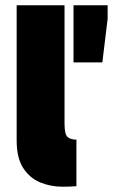

<svg xmlns="http://www.w3.org/2000/svg" viewBox="-20 -701 427 726"><path d="M216 5Q171 5 131.5 -11.5Q92 -28 67.5 -66Q43 -104 43 -170V-681H224V-234Q224 -193 235.5 -183Q247 -173 269 -173V3Q261 4 244 4.5Q227 5 216 5ZM387 -681V-630L367 -465H258V-681Z"/></svg>

Font: Gabarito Black
Style: Regular
Weight: 900
Designer: Leandro Assis / Alvaro Franca / Felipe Casaprima
Foundry: Naipe Foundry
Version: Version 1.000